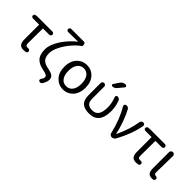

<svg xmlns="http://www.w3.org/2000/svg" viewBox="123 -1888 3178 3178"><g transform="rotate(45 1712.0 -298.5)"><path d="M322.3 12.7Q262.7 12.7 236.8 -20.5Q210.9 -53.7 210.9 -122.1V-461.9Q210.9 -468.8 204.1 -468.8H63.5Q48.8 -468.8 39.1 -479Q29.3 -489.3 29.3 -503.9Q29.3 -517.6 39.1 -528.3Q48.8 -539.1 63.5 -540L107.4 -543H448.2Q462.9 -543 474.1 -532.2Q485.4 -521.5 485.4 -505.9Q485.4 -490.2 474.1 -479.5Q462.9 -468.8 448.2 -468.8H307.6Q299.8 -468.8 299.8 -461.9Q296.9 -340.8 296.9 -116.2Q296.9 -87.9 308.1 -75.7Q319.3 -63.5 341.8 -63.5Q350.6 -63.5 360.4 -64.5Q375 -65.4 387.2 -57.6Q399.4 -49.8 402.3 -36.1Q405.3 -20.5 397 -7.8Q388.7 4.9 374 7.8Q347.7 12.7 322.3 12.7Z M936.5 174.8Q927.7 189.5 911.1 194.3Q903.3 197.3 896.5 197.3Q887.7 197.3 877.9 193.4Q864.3 187.5 860.8 173.3Q857.4 159.2 866.2 146.5Q895.5 107.4 895.5 79.1Q895.5 53.7 871.1 40Q846.7 26.4 770.5 10.7Q726.6 2 692.4 -14.2Q658.2 -30.3 628.4 -58.6Q598.6 -86.9 582.5 -134.3Q566.4 -181.6 566.4 -246.1Q566.4 -305.7 593.3 -375Q620.1 -444.3 663.6 -507.3Q707 -570.3 758.3 -625.5Q809.6 -680.7 862.3 -721.7Q863.3 -722.7 862.8 -724.1Q862.3 -725.6 860.4 -725.6Q682.6 -723.6 637.7 -721.7Q622.1 -720.7 611.3 -731.4Q600.6 -742.2 600.6 -756.8Q600.6 -772.5 611.3 -783.2Q622.1 -793.9 637.7 -793.9H931.6Q947.3 -793.9 958 -783.2Q968.8 -772.5 968.8 -756.8V-724.6Q968.8 -719.7 963.9 -719.7Q963.9 -719.7 962.9 -719.7Q892.6 -669.9 823.7 -589.8Q754.9 -509.8 708 -416.5Q661.1 -323.2 661.1 -251Q661.1 -160.2 701.7 -118.7Q742.2 -77.1 823.2 -61.5Q907.2 -45.9 942.4 -20.5Q977.5 4.9 977.5 57.6Q977.5 105.5 936.5 174.8Z M1246.1 12.7Q1140.6 12.7 1069.3 -63.5Q998 -139.6 998 -271.5Q998 -403.3 1069.3 -480Q1140.6 -556.6 1246.6 -556.6Q1352.5 -556.6 1422.9 -480Q1493.2 -403.3 1493.2 -271.5Q1493.2 -205.1 1473.6 -150.9Q1454.1 -96.7 1420.4 -61Q1386.7 -25.4 1342.3 -6.3Q1297.9 12.7 1246.1 12.7ZM1399.4 -271.5Q1399.4 -367.2 1358.9 -424.3Q1318.4 -481.4 1246.6 -481.4Q1174.8 -481.4 1134.3 -424.3Q1093.8 -367.2 1093.8 -271.5Q1093.8 -174.8 1133.8 -119.1Q1173.8 -63.5 1246.1 -63.5Q1318.4 -63.5 1358.9 -119.1Q1399.4 -174.8 1399.4 -271.5Z M1834 -732.4Q1848.6 -754.9 1872.6 -767.6Q1896.5 -780.3 1923.8 -780.3H1926.8Q1944.3 -780.3 1951.2 -764.6Q1958 -749 1947.3 -736.3L1864.3 -636.7Q1835 -602.5 1790 -602.5Q1775.4 -602.5 1769 -615.2Q1762.7 -627.9 1770.5 -639.6ZM2068.4 -300.8Q2068.4 -10.7 1835 -10.7Q1719.7 -10.7 1667 -61.5Q1614.3 -112.3 1614.3 -221.7V-504.9Q1614.3 -522.5 1626.5 -534.7Q1638.7 -546.9 1656.2 -546.9Q1673.8 -546.9 1686 -534.7Q1698.2 -522.5 1698.2 -504.9V-227.5Q1698.2 -151.4 1730.5 -118.7Q1762.7 -85.9 1835 -85.9Q1909.2 -85.9 1946.3 -138.2Q1983.4 -190.4 1983.4 -307.6Q1983.4 -400.4 1943.4 -504.9Q1937.5 -520.5 1946.3 -533.7Q1955.1 -546.9 1970.7 -546.9Q1991.2 -546.9 2008.3 -535.6Q2025.4 -524.4 2031.2 -504.9Q2068.4 -400.4 2068.4 -300.8Z M2444.3 -39.1Q2434.6 -21.5 2416.5 -10.7Q2398.4 0 2377 0Q2357.4 0 2342.3 -12.2Q2327.1 -24.4 2323.2 -43.9Q2263.7 -302.7 2148.4 -493.2Q2143.6 -502 2143.6 -511.7Q2143.6 -517.6 2145.5 -524.4Q2152.3 -541 2168.9 -544.9Q2176.8 -546.9 2185.5 -546.9Q2197.3 -546.9 2209 -543Q2228.5 -535.2 2238.3 -516.6Q2285.2 -430.7 2326.7 -314.5Q2368.2 -198.2 2389.6 -95.7Q2390.6 -92.8 2393.1 -92.8Q2395.5 -92.8 2396.5 -95.7Q2499 -314.5 2525.4 -497.1Q2528.3 -516.6 2543 -529.8Q2557.6 -543 2577.1 -543Q2595.7 -543 2607.4 -529.3Q2616.2 -518.6 2616.2 -504.9Q2616.2 -502 2615.2 -498Q2574.2 -274.4 2444.3 -39.1Z M2955.1 12.7Q2895.5 12.7 2869.6 -20.5Q2843.8 -53.7 2843.8 -122.1V-461.9Q2843.8 -468.8 2836.9 -468.8H2696.3Q2681.6 -468.8 2671.9 -479Q2662.1 -489.3 2662.1 -503.9Q2662.1 -517.6 2671.9 -528.3Q2681.6 -539.1 2696.3 -540L2740.2 -543H3081.1Q3095.7 -543 3106.9 -532.2Q3118.2 -521.5 3118.2 -505.9Q3118.2 -490.2 3106.9 -479.5Q3095.7 -468.8 3081.1 -468.8H2940.4Q2932.6 -468.8 2932.6 -461.9Q2929.7 -340.8 2929.7 -116.2Q2929.7 -87.9 2940.9 -75.7Q2952.1 -63.5 2974.6 -63.5Q2983.4 -63.5 2993.2 -64.5Q3007.8 -65.4 3020 -57.6Q3032.2 -49.8 3035.2 -36.1Q3038.1 -20.5 3029.8 -7.8Q3021.5 4.9 3006.8 7.8Q2980.5 12.7 2955.1 12.7Z M3327.1 12.7Q3272.5 12.7 3248 -18.6Q3223.6 -49.8 3223.6 -113.3V-497.1Q3223.6 -515.6 3237.3 -529.3Q3251 -543 3270 -543Q3289.1 -543 3301.8 -529.3Q3315.4 -516.6 3315.4 -498L3308.6 -106.4Q3308.6 -63.5 3345.7 -63.5Q3360.4 -62.5 3372.1 -55.2Q3383.8 -47.9 3386.7 -34.2Q3386.7 -30.3 3386.7 -25.4Q3386.7 -14.6 3381.8 -4.9Q3374 7.8 3359.4 10.7Q3344.7 12.7 3327.1 12.7Z"/></g></svg>

Font: Gen Jyuu Gothic P Regular
Style: Regular
Weight: 400
Designer: [Source Han Sans]
Ryoko NISHIZUKA  (kana & ideographs); Paul D. Hunt (Latin, Greek & Cyrillic); Wenlong ZHANG  (bopomofo
Version: Version 1.002.20150607